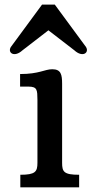

<svg xmlns="http://www.w3.org/2000/svg" viewBox="-20 -801 395 821"><path d="M66.9 0H318.4V-53.7C252.9 -53.7 245.6 -66.4 245.6 -105V-442.4C245.6 -482.4 240.7 -504.9 203.6 -504.9C170.4 -504.9 148.4 -484.4 65.9 -484.4V-430.7H101.1C139.6 -430.7 139.6 -416.5 140.1 -374V-105C140.1 -66.4 130.9 -53.7 66.9 -53.7ZM76.2 -585.9 187 -671.4 297.9 -585.9C333.5 -553.2 362.8 -575.7 347.7 -600.1L214.4 -781.2H159.7L26.4 -600.1C11.2 -575.7 40.5 -553.2 76.2 -585.9Z"/></svg>

Font: Arbutus Slab
Style: Regular
Weight: 400
Designer: Karolina Lach
Foundry: Karolina Lach
Version: Version 1.001